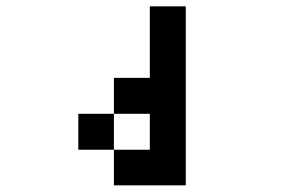

<svg xmlns="http://www.w3.org/2000/svg" viewBox="-20 -797 929 595"><path d="M222.7 -333Q222.7 -360.4 222.7 -444.3Q250 -444.3 333 -444.3Q333 -416 333 -333Q305.7 -333 222.7 -333ZM333 -222.7Q333 -250 333 -333Q360.4 -333 444.3 -333Q444.3 -360.4 444.3 -444.3Q416 -444.3 333 -444.3Q333 -471.7 333 -555.7Q360.4 -555.7 444.3 -555.7Q444.3 -610.4 444.3 -777.3Q471.7 -777.3 555.7 -777.3Q555.7 -638.7 555.7 -222.7Q500 -222.7 333 -222.7Z"/></svg>

Font: leko majuna
Style: pona
Weight: 400
Designer: Kelsey Higham
Version: Version 2.0